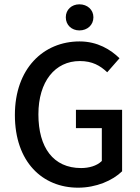

<svg xmlns="http://www.w3.org/2000/svg" viewBox="-20 -858 648 890"><path d="M342 12C426 12 502 -21 546 -64V-349H332V-264H452V-112L450 -110C428 -89 392 -79 356 -79C227 -79 158 -174 158 -328C158 -480 235 -575 350 -575C408 -575 444 -554 477 -523L534 -588C493 -628 432 -666 349 -666C181 -666 49 -540 49 -325C49 -107 177 12 342 12ZM413 -778C413 -813 385 -838 348 -838C312 -838 285 -813 285 -778C285 -742 312 -717 348 -717C385 -717 413 -742 413 -778Z"/></svg>

Font: Falling Sky
Style: Light
Weight: 400
Designer: Paul D. Hunt
Foundry: Adobe Systems Incorporated
Version: Version 1.02